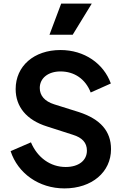

<svg xmlns="http://www.w3.org/2000/svg" viewBox="-20 -1035 687 1067"><path d="M384 -842 490 -1015H320L255 -842ZM338 12C491 12 597 -79 597 -206C597 -306 538 -373 419 -412L282 -455C227 -472 201 -505 201 -546C201 -601 248 -638 316 -638C393 -638 455 -596 484 -521L596 -571C556 -682 449 -757 316 -757C169 -757 67 -668 67 -540C67 -443 126 -368 242 -332L385 -286C437 -270 463 -242 463 -198C463 -143 417 -107 345 -107C260 -107 188 -159 152 -244L39 -195C79 -72 196 12 338 12Z"/></svg>

Font: Plus Jakarta Sans
Style: Bold
Weight: 700
Designer: Gumpita Rahayu
Foundry: Tokotype
Version: Version 2.071;gftools[0.9.30]